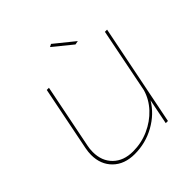

<svg xmlns="http://www.w3.org/2000/svg" viewBox="-227 -1069 1247 1247"><g transform="rotate(-45 396.0 -445.5)"><path d="M429 -891 565 -781 539 -776 410 -881ZM103 -197Q103 -224 109 -254L198 -699H218L129 -254Q124 -232 124 -202Q124 -120 175 -70Q226 -20 312 -20Q389 -20 457.5 -50.5Q526 -81 575 -133.5Q624 -186 643 -252L732 -699H752L612 0H592L627 -175Q580 -96 494 -48Q408 0 308 0Q214 0 158.5 -54.5Q103 -109 103 -197Z"/></g></svg>

Font: TypoPRO Montserrat Alternates
Style: Italic
Weight: 250
Italic angle: -11.3°
Designer: Julieta Ulanovsky
Foundry: Julieta Ulanovsky
Version: Version 6.001